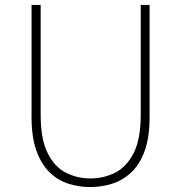

<svg xmlns="http://www.w3.org/2000/svg" viewBox="-20 -746 734 779"><path d="M346 13Q302 13 259.5 0Q217 -13 183 -45Q149 -77 128.5 -132.5Q108 -188 108 -272V-726H145V-280Q145 -181 173.5 -124.5Q202 -68 248 -45Q294 -22 346 -22Q400 -22 446.5 -45Q493 -68 522 -124.5Q551 -181 551 -280V-726H587V-272Q587 -188 566.5 -132.5Q546 -77 511 -45Q476 -13 433 0Q390 13 346 13Z"/></svg>

Font: Noto Sans SC Thin Thin
Style: Regular
Weight: 250
Version: Version 2.004-H2;hotconv 1.0.118;makeotfexe 2.5.65603